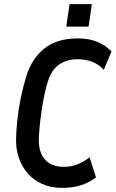

<svg xmlns="http://www.w3.org/2000/svg" viewBox="-20 -898 560 930"><path d="M281 12Q226 12 184 -7Q142 -26 114 -58.5Q86 -91 72 -131.5Q58 -172 58 -214Q58 -263 64 -318Q70 -373 81.5 -428Q93 -483 108 -530Q132 -611 193 -661.5Q254 -712 358 -712Q412 -712 452 -695Q492 -678 520 -649L483 -560Q460 -585 428.5 -598Q397 -611 353 -611Q307 -611 269 -587Q231 -563 212 -504Q204 -480 196 -443Q188 -406 182 -365Q176 -324 172 -285Q168 -246 168 -218Q168 -157 199.5 -123.5Q231 -90 289 -90Q328 -90 359 -103.5Q390 -117 414 -136L445 -39Q414 -15 374.5 -1.5Q335 12 281 12ZM301 -769 317 -878H425L409 -769Z"/></svg>

Font: Finlandica Medium
Style: Italic
Weight: 500
Italic angle: -8°
Designer: Niklas Ekholm, Juho Hiilivirta, Jaakko Suomalainen
Foundry: Helsinki Type Studio
Version: Version 1.063